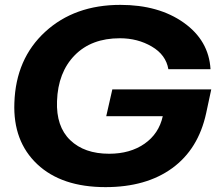

<svg xmlns="http://www.w3.org/2000/svg" viewBox="-20 -759 906 788"><path d="M413 9Q233 9 133 -85Q33 -179 39 -337Q45 -518 165.5 -628.5Q286 -739 474 -739Q631 -739 734 -666Q837 -593 844 -475H671Q661 -534 603 -568Q545 -602 472 -602Q355 -602 286.5 -532Q218 -462 214 -344Q210 -240 268 -184Q326 -128 428 -128Q514 -128 573 -169Q632 -210 648 -282H416L441 -392H847L826 -294Q794 -147 687 -69Q580 9 413 9Z"/></svg>

Font: Mona Sans Expanded
Style: Bold Italic
Weight: 700
Width: 7
Italic angle: -11.7°
Designer: Deni Anggara
Foundry: GitHub
Version: Version 1.001;gftools[0.9.33]